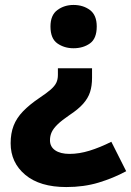

<svg xmlns="http://www.w3.org/2000/svg" viewBox="-20 -573 530 776"><path d="M352 -258Q352 -226 344 -201Q336 -176 316 -153.5Q296 -131 261 -108Q230 -87 213 -70.5Q196 -54 189 -39Q182 -24 182 -6Q182 20 203 34.5Q224 49 261 49Q300 49 342 36Q384 23 430 0L490 119Q438 147 378.5 165Q319 183 248 183Q141 183 82 133.5Q23 84 23 6Q23 -34 35 -65Q47 -96 73 -123Q99 -150 139 -177Q169 -197 185 -211Q201 -225 207.5 -238.5Q214 -252 214 -270V-297H352ZM371 -466Q371 -417 343.5 -397.5Q316 -378 277 -378Q240 -378 212 -397.5Q184 -417 184 -466Q184 -512 212 -532.5Q240 -553 277 -553Q316 -553 343.5 -532.5Q371 -512 371 -466Z"/></svg>

Font: Noto Sans Hebrew ExtraBold
Style: Regular
Weight: 800
Designer: Monotype Design Team
Foundry: Monotype Imaging Inc.
Version: Version 2.003